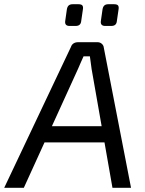

<svg xmlns="http://www.w3.org/2000/svg" viewBox="-50 -890 689 910"><path d="M412 -690Q424 -690 432.5 -682.5Q441 -675 442 -664L571 0H483L384 -564Q382 -579 380 -594Q378 -609 376 -623H346Q340 -610 333 -594Q326 -578 320 -564L63 0H-30L286 -667Q290 -679 299 -684.5Q308 -690 320 -690ZM486 -292 476 -215H126L136 -292ZM321 -870Q336 -870 340.5 -864Q345 -858 343 -846L335 -791Q334 -779 327.5 -773Q321 -767 308 -767H280Q256 -767 259 -790L267 -846Q269 -858 275.5 -864Q282 -870 295 -870ZM490 -870Q505 -870 509.5 -864Q514 -858 512 -846L504 -791Q503 -779 496.5 -773Q490 -767 477 -767H449Q425 -767 428 -790L436 -846Q438 -858 444.5 -864Q451 -870 464 -870Z"/></svg>

Font: Exo 2
Style: Italic
Weight: 400
Italic angle: -8°
Designer: Natanael Gama
Foundry: Natanael Gama
Version: Version 2.010